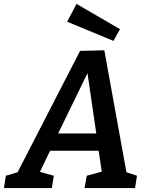

<svg xmlns="http://www.w3.org/2000/svg" viewBox="-56 -961 759 981"><path d="M477 -704 590 -81 644 -63 634 0H376L387 -63L464 -84L448 -191H200L148 -83L219 -63L209 0H-36L-26 -63L34 -81L353 -701ZM436 -279 391 -587 241 -279ZM557 -812 524 -752 287 -850 335 -941Z"/></svg>

Font: Bitter Pro SemiBold
Style: Italic
Weight: 600
Italic angle: -9°
Designer: Sol Matas, and Bitter project Authors
Foundry: Sol Matas
Version: Version 1.010